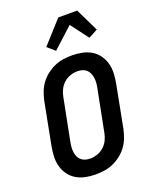

<svg xmlns="http://www.w3.org/2000/svg" viewBox="-168 -1007 885 1110"><g transform="rotate(-20 275.0 -451.5)"><path d="M225 12Q193 12 163 6Q133 0 107.5 -15Q82 -30 64.5 -54Q47 -78 39 -107Q31 -136 32.5 -168Q34 -200 40 -231L90 -491Q96 -518 106 -544Q116 -570 133 -593Q150 -616 173.5 -634Q197 -652 222.5 -663Q248 -674 274.5 -678Q301 -682 328 -682Q360 -682 390.5 -676Q421 -670 446.5 -655Q472 -640 489.5 -616Q507 -592 515 -563Q523 -534 521.5 -502Q520 -470 514 -439L464 -179Q458 -152 448 -126Q438 -100 421 -77Q404 -54 380.5 -36Q357 -18 331.5 -7Q306 4 279 8Q252 12 225 12ZM227 -85Q248 -85 270.5 -92.5Q293 -100 311 -116.5Q329 -133 339 -154Q349 -175 353 -197L404 -457Q407 -472 408 -487.5Q409 -503 406.5 -518Q404 -533 398 -546Q392 -559 381.5 -568Q371 -577 357 -581Q343 -585 327 -585Q306 -585 283.5 -577.5Q261 -570 243 -553.5Q225 -537 215 -516Q205 -495 201 -473L150 -213Q147 -198 146 -182.5Q145 -167 147 -152Q149 -137 155 -124Q161 -111 172 -102Q183 -93 197 -89Q211 -85 227 -85ZM253 -738 207 -778 331 -915H447L516 -773L460 -743L378 -852Z"/></g></svg>

Font: Lode Term
Style: Bold Italic
Weight: 700
Italic angle: -11°
Monospace: yes
Designer: Belleve Invis
Foundry: Belleve Invis
Version: Version 29.2.0